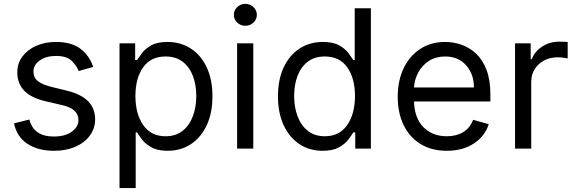

<svg xmlns="http://www.w3.org/2000/svg" viewBox="-20 -770 2985 995"><path d="M463.1 -423.3 387.8 -402Q376.8 -430.4 350.9 -455.3Q324.9 -480.1 269.9 -480.1Q219.8 -480.1 186.6 -457.2Q153.4 -434.3 153.4 -399.1Q153.4 -367.9 176.1 -349.8Q198.9 -331.7 247.2 -319.6L328.1 -299.7Q473 -264.2 473 -152Q473 -105.1 446.2 -68.2Q419.4 -31.2 371.4 -9.9Q323.5 11.4 259.9 11.4Q176.5 11.4 121.8 -24.9Q67.1 -61.1 52.6 -130.7L132.1 -150.6Q154.5 -62.5 258.5 -62.5Q317.1 -62.5 351.7 -87.5Q386.4 -112.6 386.4 -147.7Q386.4 -205.6 305.4 -224.4L214.5 -245.7Q139.6 -263.5 104.6 -301Q69.6 -338.4 69.6 -394.9Q69.6 -441.1 95.7 -476.6Q121.8 -512.1 167.1 -532.3Q212.4 -552.6 269.9 -552.6Q350.9 -552.6 397.2 -517Q443.5 -481.5 463.1 -423.3Z M599.4 204.5V-545.5H680.4V-458.8H690.3Q699.6 -473 716.1 -495.2Q732.6 -517.4 763.7 -535Q794.7 -552.6 848 -552.6Q916.9 -552.6 969.5 -518.1Q1022 -483.7 1051.5 -420.5Q1081 -357.2 1081 -271.3Q1081 -184.7 1051.5 -121.3Q1022 -57.9 969.8 -23.3Q917.6 11.4 849.4 11.4Q796.9 11.4 765.3 -6.2Q733.7 -23.8 716.6 -46.3Q699.6 -68.9 690.3 -83.8H683.2V204.5ZM681.8 -272.7Q681.8 -180 722.1 -122Q762.4 -63.9 838.1 -63.9Q890.6 -63.9 926 -91.8Q961.3 -119.7 979.2 -167.1Q997.2 -214.5 997.2 -272.7Q997.2 -330.3 979.6 -376.6Q962 -422.9 926.7 -450.1Q891.3 -477.3 838.1 -477.3Q761.4 -477.3 721.6 -420.8Q681.8 -364.3 681.8 -272.7Z M1208.8 0V-545.5H1292.6V0ZM1251.4 -636.4Q1226.9 -636.4 1209.3 -653.1Q1191.8 -669.7 1191.8 -693.2Q1191.8 -716.6 1209.3 -733.3Q1226.9 -750 1251.4 -750Q1275.9 -750 1293.5 -733.3Q1311.1 -716.6 1311.1 -693.2Q1311.1 -669.7 1293.5 -653.1Q1275.9 -636.4 1251.4 -636.4Z M1652 11.4Q1583.8 11.4 1531.6 -23.3Q1479.4 -57.9 1449.9 -121.3Q1420.5 -184.7 1420.5 -271.3Q1420.5 -357.2 1449.9 -420.5Q1479.4 -483.7 1532 -518.1Q1584.5 -552.6 1653.4 -552.6Q1706.7 -552.6 1737.7 -535Q1768.8 -517.4 1785.3 -495.2Q1801.8 -473 1811.1 -458.8H1818.2V-727.3H1902V0H1821V-83.8H1811.1Q1801.8 -68.9 1784.8 -46.3Q1767.8 -23.8 1736.2 -6.2Q1704.5 11.4 1652 11.4ZM1663.4 -63.9Q1739 -63.9 1779.3 -122Q1819.6 -180 1819.6 -272.7Q1819.6 -364.3 1779.8 -420.8Q1740.1 -477.3 1663.4 -477.3Q1610.1 -477.3 1574.8 -450.1Q1539.4 -422.9 1521.8 -376.6Q1504.3 -330.3 1504.3 -272.7Q1504.3 -214.5 1522.2 -167.1Q1540.1 -119.7 1575.5 -91.8Q1610.8 -63.9 1663.4 -63.9Z M2295.5 11.4Q2216.6 11.4 2159.6 -23.6Q2102.6 -58.6 2071.9 -121.6Q2041.2 -184.7 2041.2 -268.5Q2041.2 -352.3 2071.9 -416.4Q2102.6 -480.5 2157.8 -516.5Q2213.1 -552.6 2286.9 -552.6Q2329.5 -552.6 2371.1 -538.4Q2412.6 -524.1 2446.7 -492.4Q2480.8 -460.6 2501.1 -408.4Q2521.3 -356.2 2521.3 -279.8V-244.3H2125.4Q2128.2 -157 2174.9 -110.4Q2221.6 -63.9 2295.5 -63.9Q2344.8 -63.9 2380.3 -85.2Q2415.8 -106.5 2431.8 -149.1L2512.8 -126.4Q2493.6 -64.6 2436.1 -26.6Q2378.6 11.4 2295.5 11.4ZM2125.4 -316.8H2436.1Q2436.1 -386 2395.6 -431.6Q2355.1 -477.3 2286.9 -477.3Q2239 -477.3 2203.8 -454.9Q2168.7 -432.5 2148.4 -395.8Q2128.2 -359 2125.4 -316.8Z M2649.1 0V-545.5H2730.1V-463.1H2735.8Q2750.7 -503.6 2789.8 -528.8Q2828.8 -554 2877.8 -554Q2887.1 -554 2900.9 -553.6Q2914.8 -553.3 2921.9 -552.6V-467.3Q2917.6 -468.4 2902.5 -470.7Q2887.4 -473 2870.7 -473Q2811.1 -473 2772 -436.8Q2733 -400.6 2733 -345.2V0Z"/></svg>

Font: Inter Alia
Style: Regular
Weight: 400
Designer: Rasmus Andersson (Latin, Greek, Cyrillic etc.) and Evan from Shavian.info (Shavian, old style figures)
Foundry: Shavian.info
Version: Version 0.001;git-37ab20767